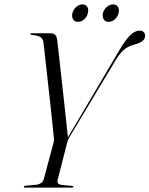

<svg xmlns="http://www.w3.org/2000/svg" viewBox="-20 -851 678 871"><path d="M285.5 -223.5 514.5 -611.5Q536.5 -650 553.8 -671.8Q571 -693.5 585.2 -702.8Q599.5 -712 613.5 -712Q626 -712 632.2 -705.2Q638.5 -698.5 638.5 -689Q638 -674 625.5 -664.5Q613 -655 590.5 -649Q573.5 -645 559 -637Q544.5 -629 531.5 -615Q518.5 -601 505.5 -579.5L293 -225.5Q289.5 -219 287.8 -213.5Q286 -208 284 -201L242 -37Q239 -26 243 -19.8Q247 -13.5 262.5 -12L304.5 -8Q309 -7.5 311 -6.8Q313 -6 313 -4.5Q313 -2 310 -1Q307 0 303 0H93Q90.5 0 89.2 -1.2Q88 -2.5 88 -4Q88 -7.5 95.5 -8.5L140.5 -12.5Q158 -14 167.2 -21.5Q176.5 -29 179 -40L223 -204Q225.5 -213.5 224.8 -221Q224 -228.5 223 -238Q222.5 -245 219.2 -276.8Q216 -308.5 211 -354Q206 -399.5 200.5 -449.2Q195 -499 190 -544.5Q185 -590 181.5 -621Q178 -652 177 -658.5Q175 -675 163.2 -682.8Q151.5 -690.5 123 -692.5Q120.5 -693 119.2 -693.8Q118 -694.5 118 -696.5Q118 -698.5 119.2 -699.2Q120.5 -700 123 -700H210Q223.5 -700 230.5 -692.8Q237.5 -685.5 239 -672Q240 -664 243.8 -631.5Q247.5 -599 252.8 -551.8Q258 -504.5 263.8 -452.5Q269.5 -400.5 274.8 -352.2Q280 -304 283.8 -269.2Q287.5 -234.5 288.5 -224ZM333.5 -752Q318.5 -752 311.5 -763.5Q304.5 -775 308.5 -791.5Q313 -808 325.8 -819.5Q338.5 -831 354 -831Q369.5 -831 376.2 -819.5Q383 -808 378.5 -791.5Q375 -775 362.2 -763.5Q349.5 -752 333.5 -752ZM472.5 -752Q457 -752 450.2 -763.5Q443.5 -775 447 -792Q451.5 -808 464.5 -819.5Q477.5 -831 492.5 -831Q508.5 -831 515.2 -819.5Q522 -808 518 -791.5Q514 -775 501.2 -763.5Q488.5 -752 472.5 -752Z"/></svg>

Font: Fraunces 120pt Light
Style: Italic
Weight: 300
Italic angle: -16°
Version: Version 1.000;[b76b70a41]